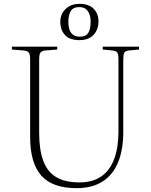

<svg xmlns="http://www.w3.org/2000/svg" viewBox="-20 -966 786 1000"><path d="M379 14Q317 14 271 -2Q225 -18 195.5 -51Q166 -84 151.5 -134.5Q137 -185 137 -254V-656Q137 -682 130.5 -691.5Q124 -701 104 -703L42 -708V-723H278V-708L214 -703Q198 -701 191 -692.5Q184 -684 184 -656V-272Q184 -187 205 -129.5Q226 -72 272 -44Q318 -16 394 -16Q463 -16 508 -47.5Q553 -79 575 -138.5Q597 -198 597 -282V-656Q597 -681 591.5 -691Q586 -701 566 -703L515 -708V-723H704V-708L651 -703Q632 -701 627 -691Q622 -681 622 -655V-279Q622 -186 595 -120.5Q568 -55 514 -20.5Q460 14 379 14ZM394 -757Q342 -757 318 -784Q294 -811 294 -853Q294 -878 305.5 -898.5Q317 -919 339 -932.5Q361 -946 395 -946Q442 -946 467.5 -920.5Q493 -895 493 -854Q493 -827 481.5 -804.5Q470 -782 448.5 -769.5Q427 -757 394 -757ZM396 -775Q428 -775 440 -795Q452 -815 452 -852Q452 -876 445.5 -893Q439 -910 426.5 -919.5Q414 -929 392 -929Q361 -929 348.5 -908Q336 -887 336 -852Q336 -829 342 -811.5Q348 -794 361 -784.5Q374 -775 396 -775Z"/></svg>

Font: Literata 60pt ExtraLight
Style: Regular
Weight: 250
Designer: Latin by Veronika Burian and Jose Scaglione. Greek by Irene Vlachou. Cyrillic by Vera Evstafieva.
Foundry: TypeTogether
Version: Version 3.103;gftools[0.9.29]